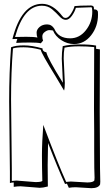

<svg xmlns="http://www.w3.org/2000/svg" viewBox="-20 -949 556 1007"><path d="M310 -514 304 -641Q304 -673 309 -707Q346 -716 400 -716Q454 -716 484 -710V-693Q495 -692 504 -690L503 -362Q504 -304 504 -177Q504 -50 506 4L505 18Q496 38 459 38L377 33Q358 33 341 36Q335 24 331 14L321 16Q284 -64 232 -199Q230 -121 230 -83L231 29Q205 36 188 36L88 28Q72 28 52 31V8Q41 8 32 11V-47L28 -417Q28 -571 38 -701Q62 -711 105 -711Q148 -711 203 -695Q203 -686 206 -684Q212 -676 223 -675Q230 -643 306 -521Q306 -520 308 -518Q310 -516 310 -514ZM351 3 438 8Q469 8 475 -3L476 -17Q474 -49 474 -162V-260Q474 -342 473 -382L474 -702Q438 -706 394 -706Q350 -706 318 -699V-696Q314 -676 314 -642L320 -514Q320 -487 316 -474Q305 -493 272 -548Q197 -669 194 -687V-688Q144 -701 104 -701Q64 -701 48 -695Q38 -569 38 -428L42 -63V-1L43 0Q57 -2 66 -2L166 6Q196 6 202 0Q200 -72 200 -136Q200 -200 207 -294Q288 -80 327 5H328Q342 3 351 3ZM194 -722Q177 -726 138 -726Q99 -726 65 -724Q66 -732 71 -745Q65 -745 56.5 -744.5Q48 -744 45 -744Q92 -929 201 -929Q258 -929 308 -863V-864Q312 -855 325 -855Q338 -855 352 -876.5Q366 -898 371 -917Q397 -920 448 -920Q468 -922 472 -912Q473 -907 473 -900Q484 -900 488.5 -895.5Q493 -891 493.5 -887.5Q494 -884 494 -872Q494 -810 458 -764Q422 -718 368 -718Q333 -718 301.5 -738.5Q270 -759 258 -789Q248 -791 238 -791Q228 -791 215 -781.5Q202 -772 202 -758.5Q202 -745 206 -736ZM464 -888Q464 -907 460 -911Q379 -908 378 -908Q372 -887 357 -866Q342 -845 325 -845Q308 -845 291.5 -863.5Q275 -882 253 -900.5Q231 -919 200 -919Q104 -919 59 -755Q76 -756 117.5 -756Q159 -756 176 -752V-753Q172 -762 172 -778Q172 -794 187.5 -807.5Q203 -821 227 -821Q251 -821 265 -798Q286 -748 348 -748Q397 -748 430.5 -790.5Q464 -833 464 -888Z"/></svg>

Font: Londrina Shadow
Style: Regular
Weight: 400
Designer: Marcelo Magalhaes
Foundry: Marcelo Magalhaes
Version: Version 1.001 2011